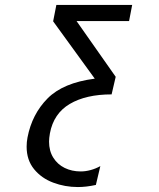

<svg xmlns="http://www.w3.org/2000/svg" viewBox="-20 -745 640 775"><path d="M289 -660 447 -435 430.5 -364Q327 -364 261.8 -325.5Q196.5 -287 181.5 -207Q178 -187 178 -173.5Q178 -136 195 -108.8Q212 -81.5 241 -67.2Q270 -53 306 -53Q325 -53 345.5 -58.5Q366 -64 385 -74.5L367 1.5Q328 10 294.5 10Q242 10 194.8 -7.8Q147.5 -25.5 117.5 -62.2Q87.5 -99 87.5 -153Q87.5 -172 91 -190Q109 -284 171.8 -347.5Q234.5 -411 362.5 -427.5L194.5 -659L207.5 -725H513.5L501 -660Z"/></svg>

Font: JuliaMono Light
Style: Italic
Weight: 300
Italic angle: -9°
Monospace: yes
Designer: cormullion
Foundry: corm
Version: Version 0.054; ttfautohint (v1.8.4)